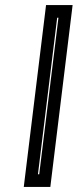

<svg xmlns="http://www.w3.org/2000/svg" viewBox="-20 -704 307 759"><path d="M182 10 264 -659 267 -684H242H187H162L159 -659L77 10L74 35H99H154H179L182 10ZM135 -15H130L206 -634H211L135 -15Z"/></svg>

Font: Gamestation Display Outline
Style: Italic
Weight: 400
Designer: Jonas Hecksher
Foundry: Jonas Hecksher, Playtypeª, e-types AS
Version: Version 1.003